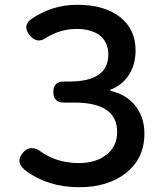

<svg xmlns="http://www.w3.org/2000/svg" viewBox="-20 -770 667 803"><path d="M311 13Q179 13 84 -59Q44 -92 74 -129Q90 -150 111.5 -150.5Q133 -151 155 -133Q221 -88 310 -88Q380 -88 424 -122Q470 -157 470 -218Q470 -341 291 -341H247Q203 -341 203 -385Q203 -429 247 -429H269Q433 -429 433 -542Q433 -594 396 -623Q360 -649 301 -649Q235 -649 176 -614Q135 -583 103 -624Q74 -661 109 -689Q196 -750 304 -750Q416 -750 481.5 -699Q547 -648 547 -559Q547 -501 520 -458Q492 -414 442 -395V-390Q506 -376 544 -330Q584 -282 584 -211Q584 -106 505 -45Q430 13 311 13Z"/></svg>

Font: GenSenRounded JP M
Style: Regular
Weight: 500
Version: Version 1.501;PS 1;hotconv 16.6.51;makeotf.lib2.5.65220